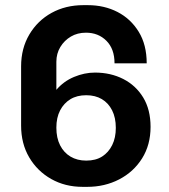

<svg xmlns="http://www.w3.org/2000/svg" viewBox="-20 -716 655 746"><path d="M301 10Q233 10 179 -20.5Q125 -51 93.5 -104.5Q62 -158 62 -228V-458Q62 -528 94 -582Q126 -636 180.5 -666Q235 -696 304 -696H321Q385 -696 436.5 -669.5Q488 -643 519 -592.5Q550 -542 550 -470H425Q425 -526 393.5 -557.5Q362 -589 314 -589Q281 -589 255.5 -574Q230 -559 214.5 -533.5Q199 -508 199 -476V-367Q227 -400 267.5 -417Q308 -434 349 -434Q410 -434 459 -409Q508 -384 536.5 -337Q565 -290 565 -223Q565 -153 532 -100.5Q499 -48 443 -19Q387 10 319 10ZM315 -92Q352 -92 377 -108Q402 -124 416 -152.5Q430 -181 430 -219Q430 -259 415.5 -287.5Q401 -316 375.5 -331Q350 -346 315 -346Q279 -346 253.5 -330.5Q228 -315 213.5 -287Q199 -259 199 -220Q199 -180 213.5 -151.5Q228 -123 254 -107.5Q280 -92 315 -92Z"/></svg>

Font: Chivo SemiBold
Style: Regular
Weight: 600
Designer: Hector Gatti
Foundry: Omnibus-Type
Version: Version 2.002